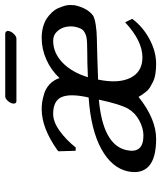

<svg xmlns="http://www.w3.org/2000/svg" viewBox="40 -662 632 753"><g transform="rotate(-90 356.5 -286.0)"><path d="M580.6 -538.1H336.4Q330.1 -538.1 327.6 -542.7Q325.2 -547.4 326.7 -553.2Q328.6 -563 337.4 -572.5Q346.2 -582 354.5 -582H599.6Q606.4 -582 609.4 -577.4Q612.3 -572.8 610.8 -567.9Q608.9 -558.1 599.4 -548.1Q589.8 -538.1 580.6 -538.1ZM341.8 -214.8Q163.1 -198.7 143.6 -106Q129.4 -40 200.7 -40Q229.5 -40 259.8 -56.2Q290 -72.3 306.2 -100.1Q323.7 -130.9 341.8 -214.8ZM429.7 -257.8Q456.1 -259.3 484.4 -259.8Q512.7 -260.3 528.8 -260.3Q544.9 -260.3 562.3 -261Q579.6 -261.7 588.6 -263.9Q597.7 -266.1 606.4 -271.2Q615.2 -276.4 619.6 -284.7Q624 -293 627 -306.2Q630.9 -323.7 627.2 -343.3Q623.5 -362.8 609.4 -378.4Q595.2 -394 572.8 -394Q525.4 -394 487.3 -357.7Q449.2 -321.3 429.7 -257.8ZM285.6 -394Q254.4 -394 219 -368.4Q183.6 -342.8 153.8 -305.2L141.1 -306.2L139.2 -373L143.1 -377Q230 -439 304.2 -439Q317.9 -439 331.1 -437.3Q344.2 -435.5 364.7 -429.4Q385.3 -423.3 401.9 -408Q418.5 -392.6 426.3 -369.1Q458 -402.8 499.3 -420.9Q540.5 -439 583.5 -439Q606.9 -439 626.7 -433.6Q646.5 -428.2 659.9 -419.2Q673.3 -410.2 684.1 -398.7Q694.8 -387.2 700.2 -374.8Q705.6 -362.3 709.5 -349.9Q713.4 -337.4 712.9 -326.9Q712.4 -316.4 711.9 -309.1Q700.7 -258.8 670.4 -236.8Q656.2 -230 632.1 -226.6Q607.9 -223.1 583.5 -222.7Q559.1 -222.2 510.3 -220.9Q461.4 -219.7 420.4 -217.8Q403.8 -138.2 427.2 -91.1Q450.7 -43.9 507.3 -43.9Q572.3 -43.9 645 -111.8L658.7 -84Q627.9 -42.5 579.3 -16.4Q530.8 9.8 481.9 9.8Q460 9.8 442.1 6.8Q424.3 3.9 411.1 -2.7Q397.9 -9.3 388.9 -14.9Q379.9 -20.5 372.1 -30.5Q364.3 -40.5 361.3 -44.9Q358.4 -49.3 352.5 -59.1Q266.1 9.8 188 9.8Q111.3 9.8 80.3 -19.3Q49.3 -48.3 60.5 -101.1Q74.2 -164.6 148.7 -205.3Q223.1 -246.1 350.1 -254.9Q366.2 -325.2 352.3 -359.6Q338.4 -394 285.6 -394Z"/></g></svg>

Font: Linux Biolinum G
Style: Italic
Weight: 400
Italic angle: -12°
Designer: Philipp H. Poll
Foundry: Philipp H. Poll
Version: Version 0.5.1